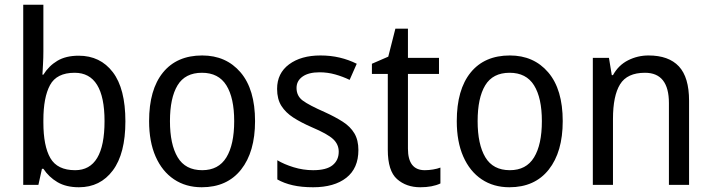

<svg xmlns="http://www.w3.org/2000/svg" viewBox="-20 -780 3002 810"><path d="M163 -563Q163 -536 161.5 -510Q160 -484 159 -465H163Q186 -502 222 -523.5Q258 -545 312 -545Q403 -545 456 -475.5Q509 -406 509 -268Q509 -132 456 -61Q403 10 313 10Q259 10 222.5 -11.5Q186 -33 163 -68H157L142 0H78V-760H163ZM295 -473Q219 -473 191 -421Q163 -369 163 -273V-263Q163 -164 192.5 -113Q222 -62 297 -62Q421 -62 421 -269Q421 -473 295 -473Z M1056 -269Q1056 -139 997 -64.5Q938 10 831 10Q764 10 714 -23.5Q664 -57 636.5 -119.5Q609 -182 609 -269Q609 -402 667.5 -474Q726 -546 833 -546Q934 -546 995 -474.5Q1056 -403 1056 -269ZM697 -269Q697 -171 729.5 -116.5Q762 -62 833 -62Q902 -62 935 -116Q968 -170 968 -269Q968 -367 935 -420Q902 -473 832 -473Q761 -473 729 -420Q697 -367 697 -269Z M1492 -147Q1492 -70 1441 -30Q1390 10 1301 10Q1252 10 1215 1.5Q1178 -7 1150 -23V-104Q1178 -87 1218.5 -74.5Q1259 -62 1301 -62Q1357 -62 1383 -83Q1409 -104 1409 -140Q1409 -171 1385.5 -193Q1362 -215 1296 -243Q1250 -263 1217.5 -284Q1185 -305 1167 -333.5Q1149 -362 1149 -405Q1149 -471 1199.5 -508.5Q1250 -546 1332 -546Q1375 -546 1413 -537Q1451 -528 1485 -511L1455 -443Q1426 -457 1394 -466Q1362 -475 1328 -475Q1282 -475 1256.5 -457Q1231 -439 1231 -409Q1231 -375 1257.5 -355.5Q1284 -336 1350 -307Q1394 -287 1426 -266.5Q1458 -246 1475 -217.5Q1492 -189 1492 -147Z M1772 -62Q1789 -62 1807 -65Q1825 -68 1838 -73V-6Q1804 10 1753 10Q1694 10 1655 -24.5Q1616 -59 1616 -148V-468H1549V-511L1618 -541L1648 -659H1701V-536H1832V-468H1701V-153Q1701 -62 1772 -62Z M2354 -269Q2354 -139 2295 -64.5Q2236 10 2129 10Q2062 10 2012 -23.5Q1962 -57 1934.5 -119.5Q1907 -182 1907 -269Q1907 -402 1965.5 -474Q2024 -546 2131 -546Q2232 -546 2293 -474.5Q2354 -403 2354 -269ZM1995 -269Q1995 -171 2027.5 -116.5Q2060 -62 2131 -62Q2200 -62 2233 -116Q2266 -170 2266 -269Q2266 -367 2233 -420Q2200 -473 2130 -473Q2059 -473 2027 -420Q1995 -367 1995 -269Z M2716 -546Q2801 -546 2844 -500Q2887 -454 2887 -355V0H2802V-345Q2802 -473 2701 -473Q2626 -473 2596 -424.5Q2566 -376 2566 -278V0H2481V-536H2549L2561 -463H2566Q2589 -505 2629.5 -525.5Q2670 -546 2716 -546Z"/></svg>

Font: Noto Sans Ethiopic SemCond
Style: Regular
Weight: 400
Width: 4
Designer: Monotype Design Team
Foundry: Monotype Imaging Inc.
Version: Version 2.102; ttfautohint (v1.8.4.7-5d5b)